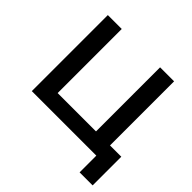

<svg xmlns="http://www.w3.org/2000/svg" viewBox="-208 -898 1250 1250"><g transform="rotate(45 417.0 -273.0)"><path d="M813 -110V154H693V0H99V-700H227V-110H580V-700H709V-110Z"/></g></svg>

Font: CMG Sans SemiBold
Style: Regular
Weight: 600
Designer: Julieta Ulanovsky
Foundry: Julieta Ulanovsky
Version: Version 7.200